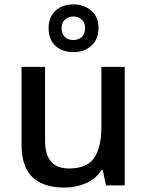

<svg xmlns="http://www.w3.org/2000/svg" viewBox="-20 -843 670 873"><path d="M547 -539V0H462L447 -71H442Q416 -29 370 -9.5Q324 10 273 10Q178 10 128 -37Q78 -84 78 -186V-539H185V-202Q185 -77 294 -77Q377 -77 409 -126Q441 -175 441 -266V-539ZM314 -606Q263 -606 232 -634.5Q201 -663 201 -715Q201 -765 232 -794Q263 -823 314 -823Q362 -823 395 -794.5Q428 -766 428 -716Q428 -664 395.5 -635Q363 -606 314 -606ZM314 -661Q337 -661 352 -675.5Q367 -690 367 -715Q367 -740 351.5 -754Q336 -768 314 -768Q291 -768 275.5 -754Q260 -740 260 -715Q260 -690 274 -675.5Q288 -661 314 -661Z"/></svg>

Font: Noto Sans Sinhala UI Medium
Style: Regular
Weight: 500
Designer: Jelle Bosma - Monotype Design Team
Foundry: Monotype Imaging Inc.
Version: Version 2.006; ttfautohint (v1.8.4.7-5d5b)